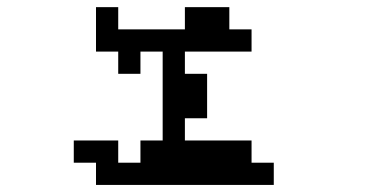

<svg xmlns="http://www.w3.org/2000/svg" viewBox="-20 -442 1040 540"><path d="M187.5 15.6V-46.9H312.5V15.6H375V-46.9H437.5V-296.9H375V-234.4H312.5V-296.9H250V-421.9H312.5V-359.4H500V-421.9H625V-359.4H687.5V-296.9H500V-234.4H562.5V-109.4H500V-46.9H687.5V15.6H750V78.1H250V15.6Z"/></svg>

Font: KH Dot Dougenzaka 16
Style: Regular
Weight: 400
Designer: Original version for X68000 by Keitarou Hiraki (http://hp.vector.co.jp/authors/VA000874/) / TrueType conversion by Homem
Version: Version 1.00.20150527